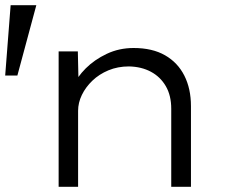

<svg xmlns="http://www.w3.org/2000/svg" viewBox="-21 -720 923 740"><path d="M-1 -429 20 -700H119L46 -429ZM205 0V-522H279L282 -387L260 -386Q276 -423 309.5 -456.5Q343 -490 390.5 -512.5Q438 -535 494 -535Q566 -535 615 -507Q664 -479 689.5 -428.5Q715 -378 715 -311V0H639V-301Q639 -352 618 -388Q597 -424 560.5 -443.5Q524 -463 476 -464Q433 -464 397 -449Q361 -434 335 -409Q309 -384 294.5 -354Q280 -324 280 -293V0H243Q230 0 220.5 0Q211 0 205 0Z"/></svg>

Font: Lexend Mega Light
Style: Regular
Weight: 300
Version: Version 1.007